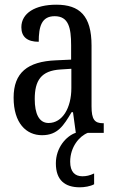

<svg xmlns="http://www.w3.org/2000/svg" viewBox="-20 -566 494 818"><path d="M159 10C226 10 251 -31 285 -88H291L303 0H302C262 14 218 63 218 130C218 202 257 232 320 232C339 232 365 228 381 219V173C362 182 347 185 331 185C299 185 279 166 279 123C279 60 318 14 354 0H422V-41H419C383 -41 370 -57 370 -113V-372C370 -499 319 -546 220 -546C130 -546 71 -510 71 -450C71 -409 96 -388 145 -388C145 -453 157 -497 213 -497C272 -497 283 -448 283 -373V-312L218 -309C97 -304 38 -256 38 -150C38 -41 92 10 159 10ZM187 -42C146 -42 128 -82 128 -144C128 -223 155 -265 238 -270L284 -273V-191C284 -106 246 -42 187 -42Z"/></svg>

Font: Noto Serif Tamil ExtraCondensed
Style: Italic
Weight: 400
Width: 2
Italic angle: -12°
Designer: Indian Type Foundry, Tom Grace, and the Monotype Design Team
Foundry: Monotype Imaging Inc.
Version: Version 2.003